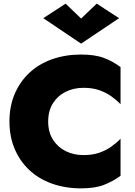

<svg xmlns="http://www.w3.org/2000/svg" viewBox="-20 -1018 745 1056"><path d="M245 -350Q245 -409 271.5 -450.5Q298 -492 342 -513.5Q386 -535 439 -535Q489 -535 526 -522Q563 -509 592 -488.5Q621 -468 643 -445V-649Q602 -680 552.5 -699Q503 -718 426 -718Q339 -718 266 -692Q193 -666 141 -617Q89 -568 60.5 -500.5Q32 -433 32 -350Q32 -267 60.5 -199.5Q89 -132 141 -83Q193 -34 266 -8Q339 18 426 18Q503 18 552.5 -1.5Q602 -21 643 -51V-255Q621 -232 592 -211.5Q563 -191 526 -178Q489 -165 439 -165Q386 -165 342 -186.5Q298 -208 271.5 -249.5Q245 -291 245 -350ZM426 -916 341 -998 218 -918 426 -778 635 -918 512 -998Z"/></svg>

Font: Jost ExtraBold
Style: Regular
Weight: 800
Version: Version 3.710